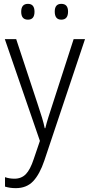

<svg xmlns="http://www.w3.org/2000/svg" viewBox="-20 -735 463 996"><path d="M5 -532H64L175 -196Q189 -154 198 -124.5Q207 -95 212 -70H215Q221 -95 231 -127Q241 -159 253 -195L362 -532H421L210 98Q186 169 152 205Q118 241 62 241Q46 241 32.5 239Q19 237 6 233V184Q17 188 29.5 190Q42 192 55 192Q91 192 114 168.5Q137 145 155 90L187 -4ZM90 -674Q90 -715 125 -715Q159 -715 159 -674Q159 -633 125 -633Q90 -633 90 -674ZM264 -675Q264 -715 298 -715Q333 -715 333 -675Q333 -633 298 -633Q264 -633 264 -675Z"/></svg>

Font: Noto Sans Sinhala SemiCondensed Light
Style: Regular
Weight: 300
Width: 4
Designer: Jelle Bosma - Monotype Design Team
Foundry: Monotype Imaging Inc.
Version: Version 2.006; ttfautohint (v1.8.4.7-5d5b)